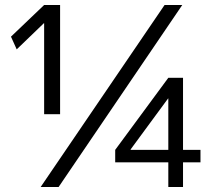

<svg xmlns="http://www.w3.org/2000/svg" viewBox="-20 -750 860 770"><path d="M156 -657 47 -552 24 -603 157 -730H221V-292H157V-657ZM711 -730 215 0H143L640 -730ZM714 -99V0H655V-99H442V-149L655 -438H714V-149H784V-99ZM655 -149V-355H654L504 -151V-149Z"/></svg>

Font: M PLUS 1p
Style: Regular
Weight: 400
Version: Version 1.062